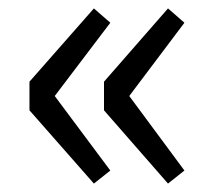

<svg xmlns="http://www.w3.org/2000/svg" viewBox="-20 -510 519 456"><path d="M203 -74 242 -105 110 -282 242 -456 203 -490 50 -316V-248ZM379 -74 418 -105 287 -282 418 -456 379 -490 227 -316V-248Z"/></svg>

Font: Noto Sans Japanese Regular
Style: Regular
Weight: 400
Designer: Ryoko NISHIZUKA (kana & ideographs); Paul D. Hunt (Latin, Greek & Cyrillic); Wenlong ZHANG (bopomofo); Sandoll Communica
Foundry: Adobe Systems Incorporated
Version: Version 1.000;PS 1;hotconv 1.0.78;makeotf.lib2.5.61930